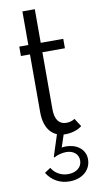

<svg xmlns="http://www.w3.org/2000/svg" viewBox="-99 -681 488 977"><g transform="rotate(-10 145.5 -192.0)"><path d="M200 14.5Q224.5 14.5 247.5 7Q270.5 -0.5 285 -12.3L257.7 -54.5Q248.6 -48.2 237.3 -45Q225.9 -41.8 214.1 -41.8Q185.9 -41.8 170.9 -62.3Q155.9 -82.7 155.9 -121.8V-416.8H272.3V-465.5H155.9V-639.1H91.8V-465.5H45V-416.8H91.8V-118.6Q91.8 -86.8 99.1 -62Q106.4 -37.3 120.2 -20.2Q134.1 -3.2 154.3 5.7Q174.5 14.5 200 14.5ZM158.6 0 120.5 118.2 124.1 120.9Q135.5 113.6 153.2 109.1Q170.9 104.5 186.4 104.5Q214.5 104.5 232 119.3Q249.5 134.1 249.5 158.6Q249.5 171.8 244.3 182.5Q239.1 193.2 229.8 200.7Q220.5 208.2 207.5 212.5Q194.5 216.8 178.6 216.8Q151.4 216.8 129.1 204.5Q106.8 192.3 93.2 169.5L62.3 190Q81.4 220.9 111.4 237.7Q141.4 254.5 179.1 254.5Q203.2 254.5 223.6 247.5Q244.1 240.5 258.9 228Q273.6 215.5 281.8 198Q290 180.5 290 159.5Q290 139.1 281.6 123.4Q273.2 107.7 259.3 97Q245.5 86.4 227.5 81.1Q209.5 75.9 190.5 75.9Q183.6 75.9 177 76.6Q170.5 77.3 162.7 79.1L166.8 83.2L194.5 0Z"/></g></svg>

Font: Spartan MB
Style: Regular
Weight: 212
Designer: Matt Bailey, Mirko Velimirovic
Foundry: Matt Bailey
Version: Version 1.005